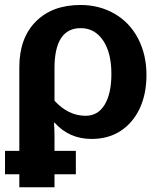

<svg xmlns="http://www.w3.org/2000/svg" viewBox="-20 -559 659 786"><path d="M579.6 -252Q579.6 -173.8 551.8 -114.7Q523.9 -55.7 473.6 -22.9Q423.3 9.8 355 9.8Q263.2 9.8 203.1 -57.1H201.2Q202.1 -42.5 202.6 -28.3Q203.1 -14.2 203.1 0V58.6H290.5V154.3H203.1V207.5H59.1V154.3H0.5V58.6H59.1V-283.7Q59.1 -402.8 126.5 -470.7Q193.8 -538.6 309.6 -538.6Q386.7 -538.6 448.7 -502.9Q510.7 -467.3 545.2 -401.4Q579.6 -335.4 579.6 -252ZM436 -256.8Q436 -343.3 401.9 -393.6Q367.7 -443.8 310.5 -443.8Q203.1 -443.8 203.1 -279.3V-146.5Q259.8 -85 330.6 -85Q380.9 -85 408.4 -130.4Q436 -175.8 436 -256.8Z"/></svg>

Font: Arimo
Style: Bold
Weight: 700
Designer: Steve Matteson
Foundry: Monotype Imaging Inc.
Version: Version 1.33